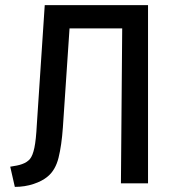

<svg xmlns="http://www.w3.org/2000/svg" viewBox="-20 -717 697 751"><path d="M38 14 20 -65Q34 -67 46 -69.5Q58 -72 66 -75Q86 -82 97 -95Q108 -108 114.5 -139Q121 -170 124 -229L155 -697H559V0H453L458 -606H252L226 -219Q221 -148 209 -100Q197 -52 167 -27Q146 -9 111.5 2.5Q77 14 38 14Z"/></svg>

Font: Ruda SemiBold
Style: Regular
Weight: 600
Designer: Mariela Monsalve and Angelina Sanchez
Foundry: Mariela Monsalve and Angelina Sanchez
Version: Version 2.001